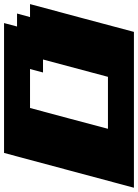

<svg xmlns="http://www.w3.org/2000/svg" viewBox="110 -774 665 924"><g transform="rotate(-90 442.0 -312.5)"><path d="M0 0H750Q772 -83 816.7 -250Q861.3 -417 883.8 -500H821.3L838.4 -562.5H775.9L792.5 -625H167.5Q139.6 -520.5 83.7 -312.3Q27.8 -104 0 0ZM533.7 -125H283.7Q300.3 -187.5 333.5 -312.5Q366.7 -437.5 383.8 -500H571.3L554.7 -437.5H617.2Z"/></g></svg>

Font: Faithful 32x
Style: BoldOblique
Weight: 400
Foundry: Faithful Resource Pack
Version: Version 1.0; January 27, 2023